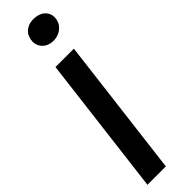

<svg xmlns="http://www.w3.org/2000/svg" viewBox="-269 -545 738 738"><g transform="rotate(-45 100.5 -175.5)"><path d="M99 205H-1L69 -365H169ZM149 -555Q177 -552 191.5 -534Q206 -516 201 -491Q196 -467 175 -453Q154 -439 126 -442Q99 -446 85.5 -465Q72 -484 77 -508Q82 -533 101.5 -545.5Q121 -558 149 -555Z"/></g></svg>

Font: Josefin Sans Thin SemiBold
Style: Italic
Weight: 600
Italic angle: -7°
Version: Version 2.000